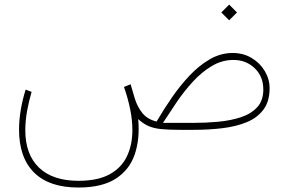

<svg xmlns="http://www.w3.org/2000/svg" viewBox="-20 -566 1258 837"><path d="M979 -545.9 1013.2 -511.7 979 -477.5 944.8 -511.7ZM321.8 251.5Q194.3 251.5 128.7 186.3Q63 121.1 63 -1.5Q63 -43 70.6 -87.4Q78.1 -131.8 91.8 -175.3L117.7 -165.5Q106 -125 98.1 -82.5Q90.3 -40 90.3 1.5Q90.3 107.4 150.1 164.8Q210 222.2 321.8 222.2Q407.7 222.2 459.2 193.1Q510.7 164.1 533.9 114.3Q557.1 64.5 557.1 1.5Q557.1 -42 547.4 -90.1Q537.6 -138.2 520.5 -187L549.3 -198.7L567.9 -135.7Q579.6 -98.6 601.3 -72.3Q623 -45.9 662.6 -36.1Q692.9 -87.9 729 -140.4Q765.1 -192.9 806.9 -237.1Q848.6 -281.2 895.5 -308.1Q942.4 -335 994.1 -335Q1041 -335 1077.4 -313Q1113.8 -291 1134.5 -255.9Q1155.3 -220.7 1155.3 -181.2Q1155.3 -124 1128.4 -88.1Q1101.6 -52.2 1055.2 -33.2Q1008.8 -14.2 949.2 -7.1Q889.6 0 824.2 0H764.2Q715.3 0 683.1 -3.2Q650.9 -6.3 627.7 -16.4Q604.5 -26.4 582.5 -46.9Q590.3 39.1 567.6 106.4Q544.9 173.8 485.1 212.6Q425.3 251.5 321.8 251.5ZM997.6 -304.7Q947.8 -304.7 903.6 -278.3Q859.4 -252 821 -210.2Q782.7 -168.5 750.2 -120.6Q717.8 -72.8 690.4 -30.3H822.3Q876.5 -30.3 930.4 -35.2Q984.4 -40 1029.3 -54.7Q1074.2 -69.3 1101.1 -98.4Q1127.9 -127.4 1127.9 -175.8Q1127.9 -232.4 1090.3 -268.6Q1052.7 -304.7 997.6 -304.7Z"/></svg>

Font: Vazirmatn UI NL Thin
Style: Regular
Weight: 100
Designer: Saber Rastikerdar
Foundry: Saber Rastikerdar
Version: Version 33.003